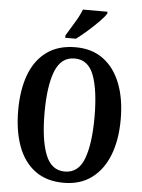

<svg xmlns="http://www.w3.org/2000/svg" viewBox="-61 -979 769 1037"><g transform="rotate(5 323.0 -460.5)"><path d="M324 10Q230 10 168 -36Q106 -82 75.5 -165Q45 -248 45 -359Q45 -470 75.5 -552Q106 -634 168.5 -679.5Q231 -725 325 -725Q414 -725 475.5 -679.5Q537 -634 569 -551.5Q601 -469 601 -358Q601 -247 569 -164.5Q537 -82 475 -36Q413 10 324 10ZM324 -51Q398 -51 428.5 -132Q459 -213 459 -358Q459 -503 429 -583.5Q399 -664 325 -664Q251 -664 219.5 -583.5Q188 -503 188 -358Q188 -213 219.5 -132Q251 -51 324 -51ZM264 -784Q284 -818 308.5 -857.5Q333 -897 346 -931H479V-921Q469 -904 441.5 -876Q414 -848 381.5 -819.5Q349 -791 322 -771H264Z"/></g></svg>

Font: Noto Serif Armenian ExtraCondensed
Style: Bold
Weight: 700
Width: 2
Designer: Monotype Design Team
Foundry: Monotype Imaging Inc.
Version: Version 2.008; ttfautohint (v1.8.4.7-5d5b)